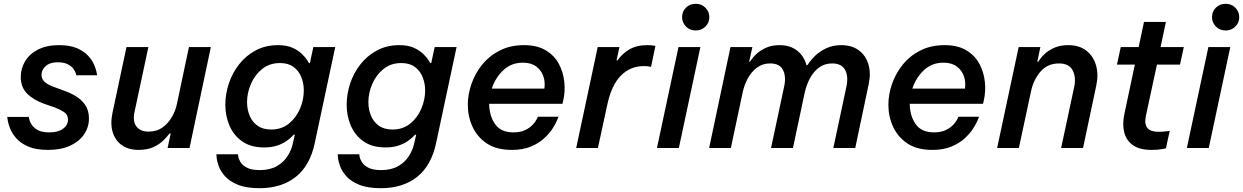

<svg xmlns="http://www.w3.org/2000/svg" viewBox="-20 -777 6526 1008"><path d="M232 10Q169 10 128.5 -7.5Q88 -25 65.5 -51Q43 -77 33 -102.5Q23 -128 20.5 -145.5Q18 -163 18 -163H131Q131 -163 133.5 -151Q136 -139 146 -123Q156 -107 177.5 -94.5Q199 -82 239 -82Q285 -82 311 -101Q337 -120 337 -149Q337 -175 316.5 -188.5Q296 -202 270 -212L212 -232Q154 -253 121.5 -286.5Q89 -320 89 -373Q89 -417 111.5 -455Q134 -493 179 -516.5Q224 -540 290 -540Q347 -540 384 -524Q421 -508 442.5 -484.5Q464 -461 474 -437.5Q484 -414 487 -398Q490 -382 490 -382H381Q381 -382 378 -392Q375 -402 365.5 -415.5Q356 -429 336 -439.5Q316 -450 283 -450Q242 -450 220 -430Q198 -410 198 -384Q198 -362 213.5 -348Q229 -334 254 -324L313 -302Q344 -292 375 -274Q406 -256 426.5 -227Q447 -198 447 -155Q447 -110 422 -72.5Q397 -35 349 -12.5Q301 10 232 10Z M707 10Q656 10 621 -14Q586 -38 572 -82Q558 -126 571 -187L644 -530H759L686 -188Q676 -139 696.5 -112.5Q717 -86 760 -86Q803 -86 833.5 -108Q864 -130 883.5 -164.5Q903 -199 910 -237L972 -530H1087L975 0H860L876 -76H870Q859 -61 838.5 -40.5Q818 -20 786 -5Q754 10 707 10Z M1343 211Q1273 211 1229 193Q1185 175 1161.5 148.5Q1138 122 1128.5 95.5Q1119 69 1117.5 51Q1116 33 1116 33H1229Q1229 33 1231 45.5Q1233 58 1243 74.5Q1253 91 1277 103.5Q1301 116 1344 116Q1397 116 1433 95.5Q1469 75 1490 42Q1511 9 1519 -30L1528 -70H1522Q1522 -70 1512.5 -60Q1503 -50 1484 -36.5Q1465 -23 1436 -13Q1407 -3 1367 -3Q1297 -3 1252 -34.5Q1207 -66 1185 -117Q1163 -168 1163 -227Q1163 -282 1181 -337.5Q1199 -393 1235 -439Q1271 -485 1322.5 -512.5Q1374 -540 1440 -540Q1485 -540 1516 -526Q1547 -512 1566 -493Q1585 -474 1593.5 -460Q1602 -446 1602 -446H1607L1625 -530H1740L1633 -28Q1608 92 1533 151.5Q1458 211 1343 211ZM1404 -97Q1458 -97 1496.5 -128Q1535 -159 1555 -206.5Q1575 -254 1575 -302Q1575 -340 1561.5 -373Q1548 -406 1520.5 -426Q1493 -446 1450 -446Q1395 -446 1356.5 -415Q1318 -384 1297.5 -336.5Q1277 -289 1277 -241Q1277 -203 1290.5 -170Q1304 -137 1332 -117Q1360 -97 1404 -97Z M1980 211Q1910 211 1866 193Q1822 175 1798.5 148.5Q1775 122 1765.5 95.5Q1756 69 1754.5 51Q1753 33 1753 33H1866Q1866 33 1868 45.5Q1870 58 1880 74.5Q1890 91 1914 103.5Q1938 116 1981 116Q2034 116 2070 95.5Q2106 75 2127 42Q2148 9 2156 -30L2165 -70H2159Q2159 -70 2149.5 -60Q2140 -50 2121 -36.5Q2102 -23 2073 -13Q2044 -3 2004 -3Q1934 -3 1889 -34.5Q1844 -66 1822 -117Q1800 -168 1800 -227Q1800 -282 1818 -337.5Q1836 -393 1872 -439Q1908 -485 1959.5 -512.5Q2011 -540 2077 -540Q2122 -540 2153 -526Q2184 -512 2203 -493Q2222 -474 2230.5 -460Q2239 -446 2239 -446H2244L2262 -530H2377L2270 -28Q2245 92 2170 151.5Q2095 211 1980 211ZM2041 -97Q2095 -97 2133.5 -128Q2172 -159 2192 -206.5Q2212 -254 2212 -302Q2212 -340 2198.5 -373Q2185 -406 2157.5 -426Q2130 -446 2087 -446Q2032 -446 1993.5 -415Q1955 -384 1934.5 -336.5Q1914 -289 1914 -241Q1914 -203 1927.5 -170Q1941 -137 1969 -117Q1997 -97 2041 -97Z M2667 10Q2587 10 2536.5 -23.5Q2486 -57 2461 -111Q2436 -165 2436 -226Q2436 -282 2455.5 -337.5Q2475 -393 2512.5 -439Q2550 -485 2605 -512.5Q2660 -540 2731 -540Q2800 -540 2845 -513Q2890 -486 2913.5 -442.5Q2937 -399 2942.5 -348Q2948 -297 2937 -250L2933 -232H2548Q2549 -168 2579.5 -125Q2610 -82 2675 -82Q2713 -82 2738 -94.5Q2763 -107 2777.5 -123Q2792 -139 2798 -151.5Q2804 -164 2804 -164H2912Q2912 -164 2905 -146.5Q2898 -129 2881.5 -103Q2865 -77 2837 -51Q2809 -25 2767 -7.5Q2725 10 2667 10ZM2562 -312H2838Q2843 -346 2832.5 -377Q2822 -408 2795 -428Q2768 -448 2725 -448Q2664 -448 2622 -408Q2580 -368 2562 -312Z M3005 0 3118 -530H3232L3217 -460H3222Q3244 -493 3282.5 -516.5Q3321 -540 3378 -540Q3396 -540 3408.5 -538Q3421 -536 3421 -536L3398 -426Q3398 -426 3387 -428Q3376 -430 3360 -430Q3289 -430 3239.5 -380Q3190 -330 3168 -226L3119 0Z M3633 -617Q3601 -617 3581 -638Q3561 -659 3561 -687Q3561 -716 3581 -736.5Q3601 -757 3633 -757Q3663 -757 3683.5 -736.5Q3704 -716 3704 -687Q3704 -658 3683.5 -637.5Q3663 -617 3633 -617ZM3429 0 3542 -530H3657L3544 0Z M3703 0 3815 -530H3930L3913 -453H3917Q3917 -453 3926.5 -466.5Q3936 -480 3955 -497Q3974 -514 4003.5 -527Q4033 -540 4073 -540Q4128 -540 4164.5 -511.5Q4201 -483 4214 -435H4219Q4219 -435 4230 -451Q4241 -467 4263 -487.5Q4285 -508 4318.5 -524Q4352 -540 4397 -540Q4452 -540 4488.5 -513Q4525 -486 4539 -440Q4553 -394 4541 -337L4470 0H4355L4424 -324Q4435 -377 4416.5 -410.5Q4398 -444 4349 -444Q4309 -444 4280 -422.5Q4251 -401 4232.5 -366.5Q4214 -332 4205 -292L4143 0H4028L4097 -324Q4108 -374 4091 -409Q4074 -444 4023 -444Q3983 -444 3953.5 -421.5Q3924 -399 3905.5 -364.5Q3887 -330 3879 -292L3817 0Z M4875 10Q4795 10 4744.5 -23.5Q4694 -57 4669 -111Q4644 -165 4644 -226Q4644 -282 4663.5 -337.5Q4683 -393 4720.5 -439Q4758 -485 4813 -512.5Q4868 -540 4939 -540Q5008 -540 5053 -513Q5098 -486 5121.5 -442.5Q5145 -399 5150.5 -348Q5156 -297 5145 -250L5141 -232H4756Q4757 -168 4787.5 -125Q4818 -82 4883 -82Q4921 -82 4946 -94.5Q4971 -107 4985.5 -123Q5000 -139 5006 -151.5Q5012 -164 5012 -164H5120Q5120 -164 5113 -146.5Q5106 -129 5089.5 -103Q5073 -77 5045 -51Q5017 -25 4975 -7.5Q4933 10 4875 10ZM4770 -312H5046Q5051 -346 5040.5 -377Q5030 -408 5003 -428Q4976 -448 4933 -448Q4872 -448 4830 -408Q4788 -368 4770 -312Z M5215 0 5328 -530H5442L5426 -453H5431Q5431 -453 5440 -466.5Q5449 -480 5468 -497Q5487 -514 5517 -527Q5547 -540 5588 -540Q5647 -540 5684 -510.5Q5721 -481 5734.5 -432.5Q5748 -384 5735 -326L5666 0H5551L5620 -323Q5630 -373 5611 -408.5Q5592 -444 5540 -444Q5480 -444 5443 -401.5Q5406 -359 5393 -298L5329 0Z M6026 10Q5962 10 5927 -15.5Q5892 -41 5882 -83Q5872 -125 5882 -174L5938 -438H5844L5864 -530H5958L5986 -662H6101L6073 -530H6195L6175 -438H6054L5996 -169Q5987 -125 6004 -105Q6021 -85 6062 -85Q6083 -85 6102 -87.5Q6121 -90 6121 -90L6101 2Q6101 2 6079 6Q6057 10 6026 10Z M6415 -617Q6383 -617 6363 -638Q6343 -659 6343 -687Q6343 -716 6363 -736.5Q6383 -757 6415 -757Q6445 -757 6465.5 -736.5Q6486 -716 6486 -687Q6486 -658 6465.5 -637.5Q6445 -617 6415 -617ZM6211 0 6324 -530H6439L6326 0Z"/></svg>

Font: Be Vietnam Pro Medium
Style: Italic
Weight: 500
Italic angle: -12°
Designer: Lam Bao, Tony Le, Vietanh Nguyen
Foundry: Yellow Type Foundry
Version: Version 1.002; ttfautohint (v1.8.3)